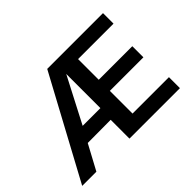

<svg xmlns="http://www.w3.org/2000/svg" viewBox="-122 -875 1122 1122"><g transform="rotate(-45 439.5 -314.0)"><path d="M401.4 0V-155.3L210.9 -154.3L127.9 0H10.7L349.6 -627.9H810.5V-541H517.6V-370.1H794.9V-278.3H517.6V-90.8H818.4V0ZM407.2 -528.3 260.7 -246.1H407.2Z"/></g></svg>

Font: Namkio Khamti
Style: Bold
Weight: 700
Designer: Debbi Hosken
Foundry: SIL International
Version: Version 3.917